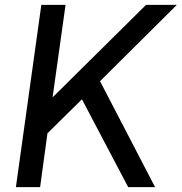

<svg xmlns="http://www.w3.org/2000/svg" viewBox="-20 -765 743 785"><path d="M45 0 149 -745H248L195 -367L577 -745H703L389 -433L614 0H504L315 -359L174 -220L144 0Z"/></svg>

Font: Plus Jakarta Sans Medium
Style: Italic
Weight: 500
Italic angle: -8°
Designer: Gumpita Rahayu
Foundry: Tokotype
Version: Version 2.071; ttfautohint (v1.8.4.7-5d5b);gftools[0.9.29]